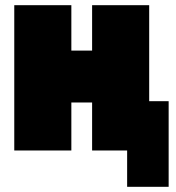

<svg xmlns="http://www.w3.org/2000/svg" viewBox="-20 -580 680 740"><path d="M35 0V-560H255V-385H335V-560H555V-190H630V140H470V0H335V-185H255V0Z"/></svg>

Font: Tektur SemiCondensed Black
Style: Regular
Weight: 900
Width: 4
Designer: Adam Jagosz
Foundry: Adam Jagosz
Version: Version 1.005;gftools[0.9.30]